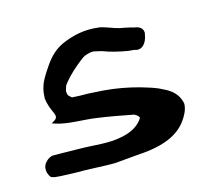

<svg xmlns="http://www.w3.org/2000/svg" viewBox="-222 -700 929 866"><g transform="rotate(-20 242.5 -267.0)"><path d="M-104 -5C-90 4 -73 5 -73 5L-56 8H-54C-28 11 2 16 42 19C85 23 138 32 189 36H302C428 40 499 10 540 -39C553 -54 572 -80 575 -107V-113C570 -157 540 -184 510 -201C484 -219 455 -230 412 -247C363 -265 311 -280 251 -290L184 -300C159 -302 124 -306 109 -309C95 -324 93 -321 93 -345L102 -367C105 -372 124 -393 158 -420C192 -446 219 -462 226 -465C250 -472 259 -472 273 -470L307 -459C341 -442 381 -429 420 -419L447 -414C482 -397 507 -430 514 -460C520 -472 520 -493 497 -504C492 -506 489 -507 481 -509L462 -516C448 -521 431 -525 418 -529C394 -536 370 -552 332 -564H329C266 -578 210 -570 158 -553C119 -540 88 -515 60 -481C33 -448 14 -423 6 -402C-2 -384 -6 -366 -7 -351H-8V-350C-8 -279 32 -254 -3 -237L-17 -230L-3 -224C48 -201 128 -197 184 -183C236 -171 294 -155 346 -140C359 -131 362 -129 366 -118C346 -90 311 -69 253 -64C191 -57 131 -73 58 -80C20 -83 -12 -88 -42 -90L-61 -92C-68 -93 -86 -87 -95 -78C-121 -58 -117 -25 -104 -5Z"/></g></svg>

Font: Stray Cat
Style: ExBlkExt
Weight: 1000
Version: Version 1.0